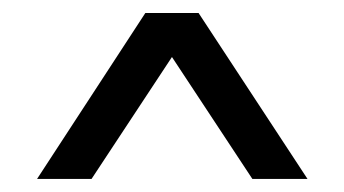

<svg xmlns="http://www.w3.org/2000/svg" viewBox="-20 -749 530 296"><path d="M37.1 -473.1 204.1 -729H286.1L454.1 -473.1H369.1L245.1 -661.1L121.1 -473.1Z"/></svg>

Font: Lumene Sans Expanded
Style: Regular
Weight: 400
Width: 7
Designer: Deni Anggara
Version: Version 1.003;Glyphs 3.1.2 (3151)